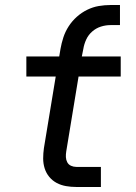

<svg xmlns="http://www.w3.org/2000/svg" viewBox="-20 -745 540 765"><path d="M284 0Q263 0 243 -3.5Q223 -7 206 -16Q189 -25 176.5 -40Q164 -55 158 -74Q152 -93 152 -113.5Q152 -134 155 -155L202 -440H85V-520H216L221 -550Q225 -573 232.5 -596Q240 -619 253.5 -640Q267 -661 286 -678Q305 -695 327.5 -706Q350 -717 373.5 -721Q397 -725 420 -725H458V-645H420Q401 -645 382 -639Q363 -633 347.5 -619.5Q332 -606 323.5 -587.5Q315 -569 312 -550L306 -520H461V-440H293L244 -142Q242 -130 242.5 -119Q243 -108 248 -98.5Q253 -89 263 -84.5Q273 -80 284 -80H382V0Z"/></svg>

Font: Iosevka SS04 Medium
Style: Italic
Weight: 500
Italic angle: -9°
Monospace: yes
Designer: Belleve Invis
Foundry: Belleve Invis
Version: Version 19.0.0; ttfautohint (v1.8.4)